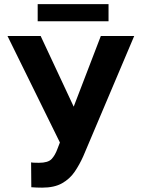

<svg xmlns="http://www.w3.org/2000/svg" viewBox="-20 -882 671 913"><path d="M286.1 -259.3 459.5 -710.9H618.2L376 -139.2Q358.4 -99.6 335.2 -65.4Q312 -31.3 275.1 -10.5Q238.3 10.3 180.7 10.3Q169.4 10.3 153.8 9.8Q138.2 9.3 128.9 8.3L127.9 -109.9Q133.8 -108.4 146.7 -108.2Q159.7 -107.9 165.5 -107.9Q208.5 -107.9 225.3 -125.7Q242.2 -143.6 253.4 -174.8ZM173.3 -710.9 334 -367.2 378.9 -198.2 268.6 -196.8 15.6 -710.9ZM496.1 -862.3V-780.8H159.2V-862.3Z"/></svg>

Font: RobotoDEMO
Style: Regular
Weight: 400
Designer: Christian Robertson
Foundry: Google
Version: Version 2.136